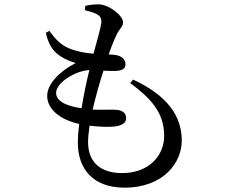

<svg xmlns="http://www.w3.org/2000/svg" viewBox="-20 -810 1040 883"><path d="M238 -383C238 -429 324 -484 391 -488C379 -439 365 -375 355 -312C268 -325 238 -352 238 -383ZM579 -428C670 -360 735 -295 735 -185C735 -97 668 -14 541 -14C448 -14 385 -59 385 -157C385 -178 388 -204 392 -232C438 -226 480 -226 506 -228C545 -233 560 -246 560 -267C560 -291 542 -303 515 -305C493 -307 454 -304 406 -306C421 -370 440 -436 456 -485C479 -484 502 -483 516 -484C542 -486 557 -494 557 -514C557 -534 543 -554 505 -558C497 -559 489 -559 480 -560C495 -603 507 -632 519 -656C531 -679 546 -688 546 -708C546 -737 483 -790 432 -790C409 -790 390 -787 372 -783L371 -763C387 -759 406 -754 421 -747C439 -738 447 -730 446 -706C443 -681 428 -628 410 -563C375 -566 337 -572 299 -587C257 -604 232 -634 207 -668L191 -659C203 -605 222 -576 257 -552C282 -536 303 -528 328 -520C254 -482 197 -424 197 -369C197 -311 251 -261 344 -240C340 -208 338 -178 338 -154C338 -31 410 53 552 53C734 53 816 -64 816 -163C816 -276 750 -371 592 -444Z"/></svg>

Font: Noto Serif SC Medium
Style: Regular
Weight: 500
Designer: Ryoko NISHIZUKA 西塚涼子 (kana & ideographs); Frank Grießhammer (Latin, Greek & Cyrillic); Wenlong ZHANG 张文龙 (bopomofo); San
Foundry: Adobe Systems Incorporated
Version: Version 1.001;PS 1.001;hotconv 16.6.54;makeotf.lib2.5.65590